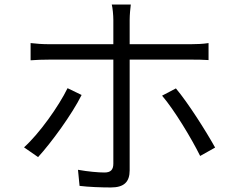

<svg xmlns="http://www.w3.org/2000/svg" viewBox="-20 -801 1040 847"><path d="M340 -382 278 -412C239 -332 153 -211 86 -151L148 -108C205 -170 298 -297 340 -382ZM756 -411 695 -379C749 -316 825 -190 863 -113L929 -150C889 -222 810 -347 756 -411ZM115 -611V-535C141 -537 167 -538 198 -538H480V-530C480 -483 480 -136 480 -79C480 -52 468 -40 441 -40C414 -40 368 -44 324 -52L331 19C370 24 429 26 469 26C528 26 552 1 552 -50C552 -120 552 -449 552 -530V-538H823C846 -538 875 -538 900 -536V-611C876 -607 844 -606 822 -606H552V-713C552 -734 555 -767 557 -781H473C477 -767 480 -733 480 -713V-606H197C166 -606 142 -608 115 -611Z"/></svg>

Font: Noto Sans KR DemiLight
Style: Regular
Weight: 350
Designer: Ryoko NISHIZUKA 西塚涼子 (kana, bopomofo & ideographs); Paul D. Hunt (Latin, Greek & Cyrillic); Sandoll Communications 산돌커뮤니
Foundry: Adobe
Version: Version 2.004;hotconv 1.0.118;makeotfexe 2.5.65603